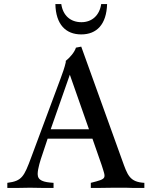

<svg xmlns="http://www.w3.org/2000/svg" viewBox="-20 -923 748 943"><path d="M477 -903C469 -848 432 -814 380 -814C326 -814 289 -847 281 -903H252C254 -803 303 -754 379 -754C455 -754 503 -803 506 -903ZM689 0V-25C616 -29 606 -64 580 -136L379 -694L353 -689C346 -666 323 -640 303 -624V-617C297 -590 287 -563 277 -536L134 -152C98 -55 88 -34 16 -25V0H67C87 0 104 -1 127 -1C149 -1 169 0 191 0H243V-25C194 -28 165 -36 165 -68C165 -95 179 -138 188 -164L214 -242H434L479 -113C500 -45 509 -46 426 -25V0H464C490 0 509 -1 539 -1H574C593 -1 610 -1 632 0ZM417 -288H229L323 -556Z"/></svg>

Font: Sibila
Style: Regular
Weight: 400
Designer: Stefan Peev
Foundry: Context Ltd
Version: Version 1.000